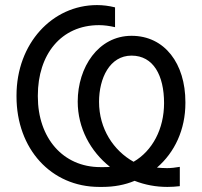

<svg xmlns="http://www.w3.org/2000/svg" viewBox="-20 -728 795 756"><path d="M433 -699C409 -705 385 -708 362 -708C186 -708 45 -557 45 -352V-348C45 -142 181 8 371 8H383C429 8 472 0 510 -16C551 0 594 8 639 8C656 8 671 7 688 5V-71C671 -68 653 -66 638 -66C625 -66 611 -67 598 -68C668 -128 710 -218 710 -322V-326C710 -477 629 -587 498 -587C367 -587 286 -463 286 -328C286 -224 336 -132 413 -71C405 -70 396 -70 387 -70H375C228 -70 129 -185 129 -348V-352C129 -513 220 -629 370 -629C390 -629 411 -626 433 -621ZM506 -91C427 -135 370 -221 370 -327C370 -420 412 -509 498 -509C584 -509 626 -431 626 -322C626 -220 580 -134 506 -91Z"/></svg>

Font: Fixel Text Regular
Style: Regular
Weight: 400
Width: 4
Designer: AlfaBravo + MacPaw
Foundry: Kyrylo Tkachov, Marchela Mozhyna, Serhii Makarenko, Maria Weinstein, Zakhar Kryvoshyya
Version: Version 1.211